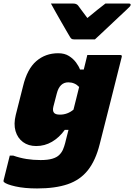

<svg xmlns="http://www.w3.org/2000/svg" viewBox="-63 -857 757 1082"><path d="M265 -557Q301 -557 325.5 -541.5Q350 -526 365.5 -505Q381 -484 388 -465H409Q414 -485 419 -505.5Q424 -526 429 -547H615Q626 -547 623 -536Q592 -410 560.5 -287.5Q529 -165 499 -45Q476 47 432.5 102Q389 157 319 181Q249 205 146 205Q75 205 24 193.5Q-27 182 -41 169Q-44 166 -43 160L-8 20H12Q49 33 86.5 39Q124 45 166 45Q206 45 231.5 37.5Q257 30 271 16Q285 2 292 -14.5Q299 -31 304 -50Q309 -69 313.5 -88Q318 -107 323 -125H302Q271 -82 230 -58Q189 -34 141 -34Q97 -34 66.5 -56.5Q36 -79 24.5 -118.5Q13 -158 26 -210L67 -372Q90 -468 141.5 -512.5Q193 -557 265 -557ZM241 -222Q249 -211 275 -211Q317 -211 351 -239Q359 -271 367 -302.5Q375 -334 383 -367Q358 -393 322 -393Q273 -393 257 -330L238 -257Q232 -233 241 -222ZM472 -635H355Q345 -635 340 -638.5Q335 -642 329 -653Q323 -663 310.5 -684.5Q298 -706 282.5 -733Q267 -760 251.5 -787.5Q236 -815 224 -837H350Q368 -837 377 -826Q383 -818 395 -801.5Q407 -785 429 -756H430Q464 -784 487.5 -803Q511 -822 531 -837H664Q675 -837 673 -828Q672 -824 668 -819.5Q664 -815 648 -800Q634 -787 609.5 -764Q585 -741 558.5 -716Q532 -691 508.5 -669Q485 -647 472 -635Z"/></svg>

Font: Recursive Mn Lnr St Blk
Style: Italic
Weight: 900
Italic angle: -15°
Monospace: yes
Version: Version 1.079;hotconv 1.0.112;makeotfexe 2.5.65598; ttfautoh